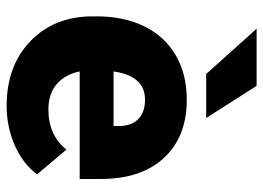

<svg xmlns="http://www.w3.org/2000/svg" viewBox="-128 -662 800 584"><g transform="rotate(90 272.0 -370.0)"><path d="M301.8 9.8Q180.2 9.8 105 -62.7Q29.8 -135.3 29.8 -251.5V-265.1Q29.8 -346.2 59.8 -408.2Q89.8 -470.2 147.5 -504.2Q205.1 -538.1 284.2 -538.1Q395.5 -538.1 460 -469Q524.4 -399.9 524.4 -276.4V-212.4H197.3Q206.1 -168 235.8 -142.6Q265.6 -117.2 313 -117.2Q391.1 -117.2 435.1 -171.9L510.3 -83Q479.5 -40.5 423.1 -15.4Q366.7 9.8 301.8 9.8ZM283.2 -411.1Q210.9 -411.1 197.3 -315.4H363.3V-328.1Q364.3 -367.7 343.3 -389.4Q322.3 -411.1 283.2 -411.1ZM338.9 -597.2H205.1L67.4 -750.5H241.2Z"/></g></svg>

Font: Sadagaat-English
Style: Regular
Weight: 900
Designer: Ahmed alsheikh
Foundry: Ahmed alsheikh Design
Version: Version 2.137;January 17, 2018;FontCreator 11.0.0.2408 64-bi